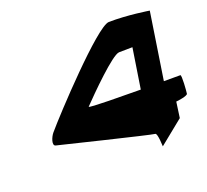

<svg xmlns="http://www.w3.org/2000/svg" viewBox="-120 -853 1061 985"><g transform="rotate(-20 411.0 -360.5)"><path d="M93 -206C93 -206 578 -87 594 -87C608 -87 608 -6 609 -14L740 -120L752 -206C760 -206 815 -214 817 -225C819 -236 826 -326 818 -326H728L784 -691C784 -691 668 -710 566 -708C502 -706 169 -348 105 -272C90 -254 73 -212 93 -206ZM321 -335C372 -388 527 -544 563 -544C582 -544 636 -545 636 -545L602 -326C522 -327 313 -327 321 -335Z"/></g></svg>

Font: Ampere
Style: SCSuExtIta
Weight: 400
Version: Version 1